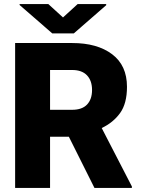

<svg xmlns="http://www.w3.org/2000/svg" viewBox="-20 -922 692 942"><path d="M443.4 0 317.9 -251H225.6V0H54.2V-710.9H334Q457 -710.9 530 -656Q603 -601.1 603 -496.1Q603 -414.1 569.1 -367.2Q535.2 -320.3 479 -293.9L627 -7.3V0ZM334 -578.6H225.6V-383.3H334Q382.8 -383.3 407.2 -409.2Q431.6 -435.1 431.6 -480.5Q431.6 -526.4 406.7 -552.5Q381.8 -578.6 334 -578.6ZM217.3 -901.9 289.1 -836.4 360.8 -901.9H501V-896.5L342.3 -758.3H236.3L76.2 -897.5V-901.9Z"/></svg>

Font: Vazirmatn RD UI FD Black
Style: Regular
Weight: 900
Designer: Saber Rastikerdar
Foundry: Saber Rastikerdar
Version: Version 33.003